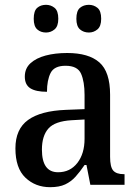

<svg xmlns="http://www.w3.org/2000/svg" viewBox="-20 -767 573 797"><path d="M188 10Q127 10 85.5 -29.5Q44 -69 44 -151Q44 -231 96.5 -269Q149 -307 254 -311L331 -314V-373Q331 -428 316.5 -461Q302 -494 252 -494Q205 -494 190 -464Q175 -434 175 -386Q129 -386 106 -400.5Q83 -415 83 -449Q83 -483 106.5 -504.5Q130 -526 169.5 -536.5Q209 -547 259 -547Q348 -547 392.5 -508Q437 -469 437 -374V-116Q437 -74 450 -59Q463 -44 494 -44H497V0H355L339 -82H331Q312 -54 293.5 -33.5Q275 -13 250.5 -1.5Q226 10 188 10ZM221 -52Q271 -52 301 -90.5Q331 -129 331 -191V-271L278 -268Q208 -264 181 -233.5Q154 -203 154 -146Q154 -52 221 -52ZM349 -632Q327 -632 312 -645Q297 -658 297 -689Q297 -722 312 -734.5Q327 -747 349 -747Q369 -747 384.5 -734.5Q400 -722 400 -689Q400 -658 384.5 -645Q369 -632 349 -632ZM171 -632Q149 -632 134.5 -645Q120 -658 120 -689Q120 -722 134.5 -734.5Q149 -747 171 -747Q191 -747 206.5 -734.5Q222 -722 222 -689Q222 -658 206.5 -645Q191 -632 171 -632Z"/></svg>

Font: Noto Serif Khmer SemiCondensed Medium
Style: Regular
Weight: 500
Width: 4
Designer: Danh Hong and the Monotype Design Team
Foundry: Monotype Imaging Inc.
Version: Version 2.004; ttfautohint (v1.8.4.7-5d5b)